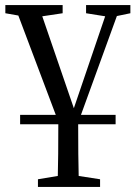

<svg xmlns="http://www.w3.org/2000/svg" viewBox="-20 -488 540 754"><path d="M318 -436V-468H492V-436L439 -425L298 -37H434V0H287Q287 67 287.5 116Q288 165 289 203L373 216V246H129V216L207 203Q208 165 208.5 116Q209 67 209 0H59V-37H199L52 -427L1 -436V-468H226V-436L146 -424L270 -63L393 -424Z"/></svg>

Font: Source Serif 4 Subhead
Style: Regular
Weight: 400
Designer: Frank Grießhammer
Foundry: Adobe Systems Incorporated
Version: Version 4.004;hotconv 1.0.117;makeotfexe 2.5.65602